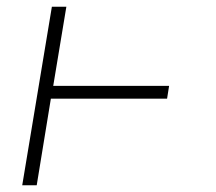

<svg xmlns="http://www.w3.org/2000/svg" viewBox="-20 -550 640 570"><path d="M46 0 134 -530H177L138 -295H482L476 -257H131L89 0Z"/></svg>

Font: Iosevka Curly Slab XLtExObl
Style: Regular
Weight: 200
Width: 7
Italic angle: -9°
Monospace: yes
Designer: Belleve Invis
Foundry: Belleve Invis
Version: Version 11.0.0; ttfautohint (v1.8.3)